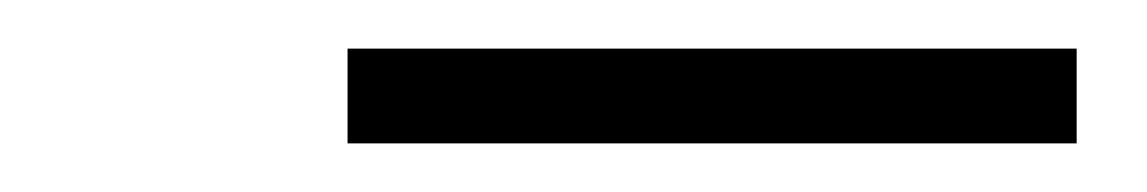

<svg xmlns="http://www.w3.org/2000/svg" viewBox="-20 -725 472 79"><path d="M423 -666V-705H123V-666Z"/></svg>

Font: Iosevka Sparkle XLtObl
Style: Regular
Weight: 200
Italic angle: -9°
Designer: Belleve Invis
Foundry: Belleve Invis
Version: Version 4.5.0; ttfautohint (v1.8.3)